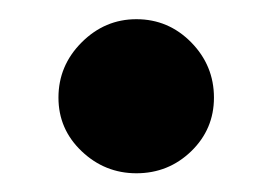

<svg xmlns="http://www.w3.org/2000/svg" viewBox="-20 -277 287 202"><path d="M123.5 -94.7Q90.3 -94.7 65.9 -117.9Q41.5 -141.1 41.5 -174.3Q41.5 -208 65.9 -232.4Q90.3 -256.8 123.5 -256.8Q157.2 -256.8 181.2 -232.4Q205.1 -208 205.1 -174.3Q205.1 -141.1 181.2 -117.9Q157.2 -94.7 123.5 -94.7Z"/></svg>

Font: Lateef ExtraBold
Style: Regular
Weight: 800
Designer: SIL International
Foundry: SIL International
Version: Version 4.200